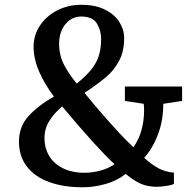

<svg xmlns="http://www.w3.org/2000/svg" viewBox="-20 -772 797 801"><path d="M739.7 -411.1V-351.1L661.1 -338.9Q661.6 -271.5 639.4 -212.2Q617.2 -152.8 581.5 -113.8Q612.3 -85.4 640.9 -70.1Q669.4 -54.7 705.6 -51.8V-4.9Q696.3 0.5 672.4 3.9Q648.4 7.3 631.8 7.3Q596.2 6.8 568.1 -5.1Q540 -17.1 504.4 -46.4Q466.8 -17.1 418.5 -3.9Q370.1 9.3 325.7 9.3Q244.6 9.3 184.6 -12.7Q124.5 -34.7 91.8 -77.6Q59.1 -120.6 59.1 -181.6Q59.1 -243.7 99.1 -287.8Q139.2 -332 205.1 -369.1Q168 -417.5 144 -471.7Q120.1 -525.9 120.1 -577.1Q120.1 -624.5 146.2 -664.6Q172.4 -704.6 218 -728.3Q263.7 -752 319.8 -752Q377.9 -752 418.2 -731.7Q458.5 -711.4 478.3 -679.7Q498 -647.9 498 -613.3Q498 -557.6 476.8 -518.1Q455.6 -478.5 423.6 -451.4Q391.6 -424.3 332.5 -384.3Q371.1 -336.4 425.5 -274.7Q480 -212.9 514.6 -179.2L536.6 -157.7Q559.6 -189.9 570.3 -229.7Q581.1 -269.5 581.1 -310.1Q581.1 -325.2 579.6 -338.9L501 -351.1V-411.1ZM401.9 -608.9Q401.9 -645 384 -674.1Q366.2 -703.1 317.9 -703.1Q292.5 -703.1 271.5 -688.5Q250.5 -673.8 238.5 -648.2Q226.6 -622.6 226.6 -590.8Q226.6 -541 247.6 -501Q268.6 -460.9 300.3 -423.3Q338.4 -454.6 360.1 -481.2Q381.8 -507.8 391.8 -538.1Q401.9 -568.4 401.9 -608.9ZM239.3 -328.1Q204.6 -298.3 185.1 -266.6Q165.5 -234.9 165.5 -194.8Q165.5 -155.8 184.3 -123Q203.1 -90.3 241 -70.8Q278.8 -51.3 333 -51.3Q364.7 -51.3 398.2 -60.1Q431.6 -68.8 457.5 -86.9Q381.3 -158.2 239.3 -328.1Z"/></svg>

Font: Merriweather
Style: Regular
Weight: 400
Designer: Eben Sorkin
Foundry: Eben Sorkin
Version: Version 1.584; ttfautohint (v1.6)